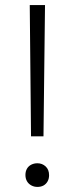

<svg xmlns="http://www.w3.org/2000/svg" viewBox="-20 -727 294 755"><path d="M102 -191 97 -707H157L151 -191ZM127 8Q114 8 103 2Q92 -4 86 -14.5Q80 -25 80 -39Q80 -53 86 -63.5Q92 -74 103 -79.5Q114 -85 127 -85Q146 -85 159.5 -72.5Q173 -60 173 -38Q173 -24 167 -13.5Q161 -3 151 2.5Q141 8 127 8Z"/></svg>

Font: Onest ExtraLight
Style: Regular
Weight: 250
Designer: Dmitri Voloshin, Andrey Kudryavtsev
Foundry: Dmitri Voloshin, Andrey Kudryavtsev
Version: Version 1.000;gftools[0.9.33]